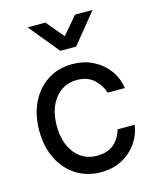

<svg xmlns="http://www.w3.org/2000/svg" viewBox="-115 -838 760 930"><g transform="rotate(-15 265.0 -373.0)"><path d="M276 12Q208 12 154 -21.5Q100 -55 69 -116.5Q38 -178 38 -260Q38 -338 67.5 -399Q97 -460 150.5 -495Q204 -530 276 -530Q331 -530 376.5 -508Q422 -486 453 -446Q484 -406 492 -352H406Q394 -391 362 -420.5Q330 -450 276 -450Q210 -450 168 -398Q126 -346 126 -260Q126 -175 167.5 -122.5Q209 -70 278 -70Q333 -70 364.5 -98.5Q396 -127 406 -168H492Q485 -118 456 -77Q427 -36 381.5 -12Q336 12 276 12ZM316 -607H237L113 -758H202L276 -670L351 -758H439Z"/></g></svg>

Font: Liter
Style: Regular
Weight: 400
Designer: Anton Skugarov
Foundry: skugi
Version: Version 1.004; ttfautohint (v1.8.4.7-5d5b)